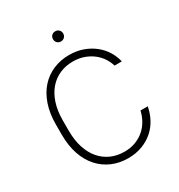

<svg xmlns="http://www.w3.org/2000/svg" viewBox="-201 -1006 1073 1148"><g transform="rotate(-30 335.0 -432.0)"><path d="M350 6Q291 6 240.5 -15.5Q190 -37 153 -78Q116 -119 95.5 -178.5Q75 -238 75 -315V-385Q75 -461 95.5 -521Q116 -581 153 -622Q190 -663 240.5 -684.5Q291 -706 350 -706Q403 -706 446.5 -690Q490 -674 523 -647Q556 -620 576.5 -585.5Q597 -551 605 -515H555Q547 -543 530 -569Q513 -595 487 -615.5Q461 -636 426.5 -648.5Q392 -661 350 -661Q301 -661 259.5 -643Q218 -625 187.5 -590Q157 -555 140 -503.5Q123 -452 123 -385V-315Q123 -248 140 -196.5Q157 -145 187.5 -110Q218 -75 259.5 -57Q301 -39 350 -39Q392 -39 426.5 -52Q461 -65 487 -87.5Q513 -110 530 -140Q547 -170 555 -205H605Q597 -161 576.5 -122.5Q556 -84 523.5 -55.5Q491 -27 447 -10.5Q403 6 350 6ZM350 -800Q335 -800 325 -810Q315 -820 315 -835Q315 -851 325 -860.5Q335 -870 350 -870Q365 -870 375 -860Q385 -850 385 -835Q385 -820 375 -810Q365 -800 350 -800Z"/></g></svg>

Font: Retni Sans Light
Style: Regular
Weight: 300
Designer: Vitaly Kuzmin
Foundry: ParaType Ltd.
Version: Version 1.00;March 2, 2019;FontCreator 11.5.0.2425 64-bit; t